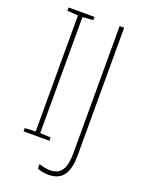

<svg xmlns="http://www.w3.org/2000/svg" viewBox="-164 -789 776 1040"><g transform="rotate(20 224.0 -269.5)"><path d="M194 0V-19L133 -22V-691L194 -695V-714H45V-695L107 -691V-22L45 -19V0ZM251 175C335 175 365 119 365 20V-714H339V15C339 97 321 149 251 149C228 149 206 143 187 137V163C204 170 226 175 251 175Z"/></g></svg>

Font: Noto Sans Sinhala Condensed Thin
Style: Regular
Weight: 100
Width: 3
Designer: Jelle Bosma - Monotype Design Team
Foundry: Monotype Imaging Inc.
Version: Version 2.006